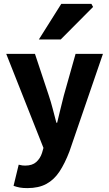

<svg xmlns="http://www.w3.org/2000/svg" viewBox="-20 -773 561 987"><path d="M120.4 194Q97.7 194 81.5 191Q65.3 188 49.7 182.3L76.1 73.6Q87.4 76.6 94.6 77.4Q101.8 78.3 109.2 78.3Q146 78.3 166.4 59.9Q186.9 41.5 196 13.2L203.4 -12.7L12 -496.1H159.7L230.6 -282.7Q241.8 -249.4 250.9 -214.2Q260.1 -179 269.8 -142.1H273.8Q282.5 -177.4 290.8 -212.5Q299.1 -247.7 308.3 -282.7L368.5 -496.1H509.2L337 5.4Q313.5 67.1 285.6 109.2Q257.6 151.3 218.2 172.6Q178.7 194 120.4 194ZM179.7 -570 294.9 -753H449.9L458.5 -737.4L292.1 -570Z"/></svg>

Font: Source Sans 3
Style: Regular
Weight: 200
Designer: Paul D. Hunt
Foundry: Adobe
Version: Version 3.046;hotconv 1.0.118;makeotfexe 2.5.65603